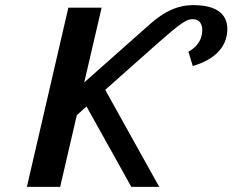

<svg xmlns="http://www.w3.org/2000/svg" viewBox="-20 -730 908 750"><path d="M716 -528 733 -472C834 -502 868 -559 868 -617C868 -678 821 -710 736 -710C671 -710 619 -683 565 -635L309 -408L377 -700H247L85 0H215L280 -280L318 -314L493 0H602L391 -379L578 -545C696 -650 710 -655 734 -655C758 -655 770 -637 770 -614C770 -559 730 -536 716 -528Z"/></svg>

Font: Pfennig
Style: BoldItalic
Weight: 700
Italic angle: -13°
Version: Version 20100423